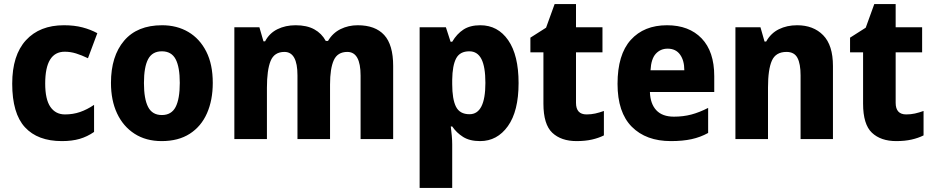

<svg xmlns="http://www.w3.org/2000/svg" viewBox="-20 -683 4583 943"><path d="M284 10Q165 10 102.5 -58Q40 -126 40 -272Q40 -412 107.5 -485.5Q175 -559 294 -559Q345 -559 385 -548.5Q425 -538 458 -520L412 -397Q381 -412 353.5 -420.5Q326 -429 298 -429Q202 -429 202 -273Q202 -195 227.5 -158Q253 -121 299 -121Q339 -121 373.5 -133Q408 -145 442 -168V-35Q409 -12 371.5 -1Q334 10 284 10Z M1025 -276Q1025 -191 996.5 -126.5Q968 -62 912 -26Q856 10 774 10Q697 10 641 -26Q585 -62 555 -126Q525 -190 525 -276Q525 -407 589.5 -483Q654 -559 776 -559Q849 -559 905 -526Q961 -493 993 -430Q1025 -367 1025 -276ZM687 -275Q687 -197 707.5 -157.5Q728 -118 775 -118Q822 -118 842.5 -157.5Q863 -197 863 -276Q863 -354 842.5 -392.5Q822 -431 775 -431Q728 -431 707.5 -392.5Q687 -354 687 -275Z M1737 -559Q1823 -559 1867 -511Q1911 -463 1911 -359V0H1751V-312Q1751 -428 1686 -428Q1638 -428 1619.5 -387.5Q1601 -347 1601 -268V0H1441V-313Q1441 -428 1377 -428Q1327 -428 1309 -383.5Q1291 -339 1291 -252V0H1131V-549H1254L1274 -480H1282Q1303 -520 1342.5 -539.5Q1382 -559 1432 -559Q1487 -559 1523.5 -539Q1560 -519 1580 -482H1591Q1614 -521 1652.5 -540Q1691 -559 1737 -559Z M2339 -559Q2425 -559 2476 -485.5Q2527 -412 2527 -275Q2527 -137 2474.5 -63.5Q2422 10 2338 10Q2287 10 2254.5 -10.5Q2222 -31 2201 -62H2194Q2197 -38 2199 -16Q2201 6 2201 26V240H2041V-549H2170L2193 -478H2201Q2224 -517 2256.5 -538Q2289 -559 2339 -559ZM2285 -431Q2239 -431 2220.5 -396.5Q2202 -362 2201 -291V-270Q2201 -196 2219.5 -159Q2238 -122 2286 -122Q2364 -122 2364 -276Q2364 -355 2344.5 -393Q2325 -431 2285 -431Z M2861 -121Q2883 -121 2903.5 -125.5Q2924 -130 2946 -138V-18Q2920 -5 2887 2.5Q2854 10 2812 10Q2736 10 2692.5 -31Q2649 -72 2649 -174V-426H2585V-498L2662 -547L2704 -663H2809V-549H2939V-426H2809V-178Q2809 -121 2861 -121Z M3256 -559Q3364 -559 3426 -494.5Q3488 -430 3488 -309V-231H3172Q3174 -173 3203.5 -141.5Q3233 -110 3290 -110Q3336 -110 3375.5 -120.5Q3415 -131 3458 -153V-30Q3420 -9 3376.5 0.5Q3333 10 3275 10Q3153 10 3083 -60.5Q3013 -131 3013 -271Q3013 -415 3078 -487Q3143 -559 3256 -559ZM3259 -444Q3224 -444 3201 -419Q3178 -394 3175 -338H3341Q3341 -386 3320 -415Q3299 -444 3259 -444Z M3895 -559Q3975 -559 4023 -510Q4071 -461 4071 -359V0H3912V-313Q3912 -370 3896.5 -399Q3881 -428 3843 -428Q3790 -428 3771 -385Q3752 -342 3752 -253V0H3592V-549H3715L3735 -479H3743Q3766 -520 3805.5 -539.5Q3845 -559 3895 -559Z M4431 -121Q4453 -121 4473.5 -125.5Q4494 -130 4516 -138V-18Q4490 -5 4457 2.5Q4424 10 4382 10Q4306 10 4262.5 -31Q4219 -72 4219 -174V-426H4155V-498L4232 -547L4274 -663H4379V-549H4509V-426H4379V-178Q4379 -121 4431 -121Z"/></svg>

Font: Noto Sans Kannada SemiCondensed ExtraBold
Style: Regular
Weight: 800
Width: 4
Designer: Jelle Bosma - Monotype Design Team
Foundry: Monotype Imaging Inc.
Version: Version 2.005; ttfautohint (v1.8.4.7-5d5b)